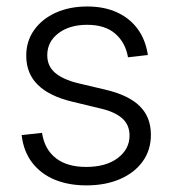

<svg xmlns="http://www.w3.org/2000/svg" viewBox="-20 -558 528 589"><path d="M245.1 10.7Q190.4 10.7 147.9 -6.8Q105.5 -24.4 78.9 -58.8Q52.2 -93.3 46.4 -143.6L108.9 -150.4Q116.7 -99.6 151.4 -72.8Q186 -45.9 244.1 -45.9Q305.2 -45.9 341.3 -73.2Q377.4 -100.6 377.4 -142.1Q377.4 -175.3 354.5 -195.3Q331.5 -215.3 288.6 -225.1L201.7 -246.1Q131.8 -262.7 96.2 -297.6Q60.5 -332.5 60.5 -387.2Q60.5 -431.6 84.5 -465.6Q108.4 -499.5 150.6 -518.8Q192.9 -538.1 247.6 -538.1Q299.8 -538.1 339.1 -520Q378.4 -502 402.6 -468.8Q426.8 -435.5 433.6 -389.2L372.6 -382.3Q365.2 -426.8 334 -454.3Q302.7 -481.9 247.6 -481.9Q192.9 -481.9 158.9 -455.8Q125 -429.7 125 -388.7Q125 -355 149.2 -334.5Q173.3 -314 219.7 -302.7L304.2 -282.7Q374.5 -266.1 408.7 -232.4Q442.9 -198.7 442.9 -144.5Q442.9 -97.7 417.7 -62.7Q392.6 -27.8 347.9 -8.5Q303.2 10.7 245.1 10.7Z"/></svg>

Font: Inter 24pt Light
Style: Regular
Weight: 300
Designer: Rasmus Andersson
Foundry: rsms
Version: Version 4.001;git-66647c0bb